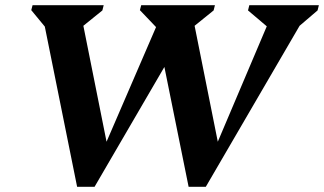

<svg xmlns="http://www.w3.org/2000/svg" viewBox="-20 -710 1244 737"><path d="M276 7 152 -608 100 -671 105 -690H378L373 -670L300 -611L389 -166L579 -606L517 -671L522 -690H805L800 -670L727 -611L816 -166L1004 -609L932 -670L937 -690H1204L1199 -670L1130 -611L770 7H704L611 -453L343 7Z"/></svg>

Font: Platypi SemiBold
Style: Italic
Weight: 600
Italic angle: -13°
Designer: David Sargent
Foundry: Bolt Cutter Type
Version: Version 1.200; ttfautohint (v1.8.4.7-5d5b)